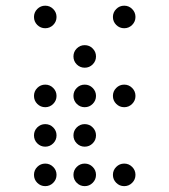

<svg xmlns="http://www.w3.org/2000/svg" viewBox="-20 -674 587 665"><path d="M175.8 -615.2Q175.8 -599.1 164.3 -587.6Q152.8 -576.2 136.7 -576.2Q120.6 -576.2 109.1 -587.6Q97.7 -599.1 97.7 -615.2Q97.7 -631.3 109.1 -642.8Q120.6 -654.3 136.7 -654.3Q152.8 -654.3 164.3 -642.8Q175.8 -631.3 175.8 -615.2ZM449.2 -615.2Q449.2 -599.1 437.7 -587.6Q426.3 -576.2 410.2 -576.2Q394 -576.2 382.6 -587.6Q371.1 -599.1 371.1 -615.2Q371.1 -631.3 382.6 -642.8Q394 -654.3 410.2 -654.3Q426.3 -654.3 437.7 -642.8Q449.2 -631.3 449.2 -615.2ZM175.8 -341.8Q175.8 -325.7 164.3 -314.2Q152.8 -302.7 136.7 -302.7Q120.6 -302.7 109.1 -314.2Q97.7 -325.7 97.7 -341.8Q97.7 -357.9 109.1 -369.4Q120.6 -380.9 136.7 -380.9Q152.8 -380.9 164.3 -369.4Q175.8 -357.9 175.8 -341.8ZM175.8 -205.1Q175.8 -189 164.3 -177.5Q152.8 -166 136.7 -166Q120.6 -166 109.1 -177.5Q97.7 -189 97.7 -205.1Q97.7 -221.2 109.1 -232.7Q120.6 -244.1 136.7 -244.1Q152.8 -244.1 164.3 -232.7Q175.8 -221.2 175.8 -205.1ZM175.8 -68.4Q175.8 -52.2 164.3 -40.8Q152.8 -29.3 136.7 -29.3Q120.6 -29.3 109.1 -40.8Q97.7 -52.2 97.7 -68.4Q97.7 -84.5 109.1 -95.9Q120.6 -107.4 136.7 -107.4Q152.8 -107.4 164.3 -95.9Q175.8 -84.5 175.8 -68.4ZM312.5 -68.4Q312.5 -52.2 301 -40.8Q289.6 -29.3 273.4 -29.3Q257.3 -29.3 245.8 -40.8Q234.4 -52.2 234.4 -68.4Q234.4 -84.5 245.8 -95.9Q257.3 -107.4 273.4 -107.4Q289.6 -107.4 301 -95.9Q312.5 -84.5 312.5 -68.4ZM449.2 -68.4Q449.2 -52.2 437.7 -40.8Q426.3 -29.3 410.2 -29.3Q394 -29.3 382.6 -40.8Q371.1 -52.2 371.1 -68.4Q371.1 -84.5 382.6 -95.9Q394 -107.4 410.2 -107.4Q426.3 -107.4 437.7 -95.9Q449.2 -84.5 449.2 -68.4ZM312.5 -205.1Q312.5 -189 301 -177.5Q289.6 -166 273.4 -166Q257.3 -166 245.8 -177.5Q234.4 -189 234.4 -205.1Q234.4 -221.2 245.8 -232.7Q257.3 -244.1 273.4 -244.1Q289.6 -244.1 301 -232.7Q312.5 -221.2 312.5 -205.1ZM312.5 -341.8Q312.5 -325.7 301 -314.2Q289.6 -302.7 273.4 -302.7Q257.3 -302.7 245.8 -314.2Q234.4 -325.7 234.4 -341.8Q234.4 -357.9 245.8 -369.4Q257.3 -380.9 273.4 -380.9Q289.6 -380.9 301 -369.4Q312.5 -357.9 312.5 -341.8ZM449.2 -341.8Q449.2 -325.7 437.7 -314.2Q426.3 -302.7 410.2 -302.7Q394 -302.7 382.6 -314.2Q371.1 -325.7 371.1 -341.8Q371.1 -357.9 382.6 -369.4Q394 -380.9 410.2 -380.9Q426.3 -380.9 437.7 -369.4Q449.2 -357.9 449.2 -341.8ZM312.5 -478.5Q312.5 -462.4 301 -450.9Q289.6 -439.5 273.4 -439.5Q257.3 -439.5 245.8 -450.9Q234.4 -462.4 234.4 -478.5Q234.4 -494.6 245.8 -506.1Q257.3 -517.6 273.4 -517.6Q289.6 -517.6 301 -506.1Q312.5 -494.6 312.5 -478.5Z"/></svg>

Font: DatDot Light
Style: Regular
Weight: 300
Designer: GGBot
Version: 1.00